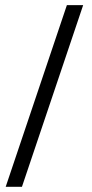

<svg xmlns="http://www.w3.org/2000/svg" viewBox="-20 -702 356 743"><path d="M301.8 -682.1 64.9 21H2L238.8 -682.1Z"/></svg>

Font: Linux Libertine G
Style: Bold
Weight: 700
Designer: Philipp H. Poll
Foundry: Philipp H. Poll
Version: Version 5.0.3